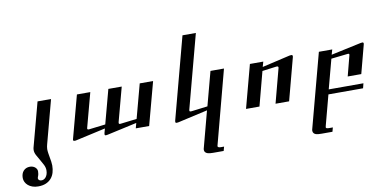

<svg xmlns="http://www.w3.org/2000/svg" viewBox="-162 -883 2931 1442"><g transform="rotate(-10 1303.5 -162.0)"><path d="M-11.2 145.5Q0 145.5 10 148.9Q20 152.3 27.3 158.4Q34.7 164.6 39.1 172.6Q43.5 180.7 43.5 189.9Q43.5 203.1 41.7 210.9Q40 218.8 38.1 224.1Q36.1 229.5 34.4 233.4Q32.7 237.3 32.7 242.2Q32.7 250.5 39.6 256.1Q46.4 261.7 58.6 261.7Q66.4 261.7 75 257.8Q83.5 253.9 90.6 245.4Q97.7 236.8 102.3 223.9Q106.9 210.9 106.9 192.9Q106.9 172.4 96.2 150.9Q85.4 129.4 72.8 108.4Q60.1 87.4 49.3 67.1Q38.6 46.9 38.6 28.3Q38.6 23.9 39.1 19.3Q39.6 14.6 40.5 10.7L130.9 -327.6H233.9L146 2.4Q144 9.3 142.1 19.5Q140.1 29.8 140.1 38.1Q140.1 52.2 142.6 68.8Q145 85.4 148.2 102.3Q151.4 119.1 153.8 135.5Q156.2 151.9 156.2 165.5Q156.2 193.8 148.9 218.8Q141.6 243.7 125.7 262.2Q109.9 280.8 85.2 291.5Q60.5 302.2 25.9 302.2Q1.5 302.2 -17.8 295.4Q-37.1 288.6 -50.5 277.1Q-64 265.6 -71.3 250.7Q-78.6 235.8 -78.6 219.7Q-78.6 185.5 -60.1 165.5Q-41.5 145.5 -11.2 145.5Z M1012.2 -327.6 924.3 0H822.3L833 -39.6L606.4 10.3Q598.6 12.2 592.8 12.2Q583.5 12.2 583.5 4.4Q583.5 0.5 584.5 -5.4L593.8 -39.6L365.2 11.2Q361.8 12.2 358.4 12.2Q355 12.2 354 12.2Q342.8 12.2 342.8 3.4Q342.8 0 344.7 -4.9L431.2 -327.6H533.2L463.4 -66.9Q462.4 -62.5 462.4 -61Q462.9 -53.7 473.1 -53.7Q477.5 -54.2 479.5 -54.2L601.6 -68.8L670.9 -327.6H772.9L703.1 -66.9Q702.6 -61.5 703.1 -59.6Q703.1 -53.7 712.4 -53.7Q716.3 -53.7 718.8 -54.2L840.8 -68.8L910.2 -327.6Z M1552.7 -327.6 1406.2 226.6Q1403.3 235.4 1403.3 238.3Q1403.8 250 1427.7 250H1451.7L1442.9 281.7H1361.8Q1336.4 281.7 1321.8 277.3Q1297.9 269.5 1297.4 249Q1297.4 241.2 1299.8 233.9L1372.6 -40.5L1146 10.7Q1137.2 12.2 1132.8 12.2Q1122.6 12.2 1122.6 3.4Q1122.6 0 1124 -6.3L1289.1 -627.4H1391.1L1242.2 -67.4Q1241.2 -62 1241.7 -60.5Q1241.7 -53.7 1252.4 -53.7Q1257.3 -54.2 1259.8 -54.2L1380.9 -69.3L1449.7 -327.6Z M2077.1 -322.3 1991.7 0H1888.2L1957 -260.7Q1960.9 -275.9 1941.4 -273.4L1834 -259.3L1765.6 0H1663.1L1750.5 -327.6H1852.5L1841.3 -288.6L2053.7 -337.9Q2061.5 -339.4 2067.4 -339.4Q2077.6 -339.4 2078.1 -330.1Q2078.1 -325.2 2077.1 -322.3Z M2617.7 -322.3 2561 -107.4H2457.5L2497.6 -261.7Q2498.5 -266.1 2498.5 -268.1Q2498 -275.9 2486.3 -274.4L2359.9 -260.3L2300.3 -36.6H2564.9L2555.7 0H2291.5L2231.4 226.6Q2228.5 234.9 2228.5 239.7Q2228.5 245.1 2234.4 247.6Q2240.2 250 2253.9 250H2281.2L2272.5 281.7H2188.5Q2160.2 281.7 2147.9 277.8Q2125 270 2124.5 248.5Q2124.5 240.7 2127 233.4L2276.4 -327.6H2378.4L2367.2 -289.1L2597.2 -338.4Q2604.5 -339.8 2609.4 -339.8Q2618.7 -339.8 2619.1 -331.1Q2619.1 -327.1 2617.7 -322.3Z"/></g></svg>

Font: Arian Grqi
Style: Regular
Weight: 400
Designer: Ruben Hakobyan (Tarumian)
Foundry: Ruben Hakobyan (Tarumian)
Version: Version 1.003